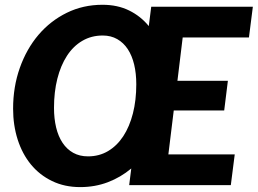

<svg xmlns="http://www.w3.org/2000/svg" viewBox="-20 -756 1052 784"><path d="M996.5 -603H726L704.5 -426H910.5L895.5 -305H689.5L667.5 -125.5H938.5L922.5 0H507.5L516 -68Q473 -32 420.5 -12Q368 8 307.5 8Q243.5 8 192.5 -16.8Q141.5 -41.5 106.2 -84.5Q71 -127.5 52.2 -186Q33.5 -244.5 33.5 -312Q33.5 -401.5 61 -479Q88.5 -556.5 137.2 -613.8Q186 -671 252.8 -703.8Q319.5 -736.5 398.5 -736.5Q460 -736.5 507.2 -713.2Q554.5 -690 587.5 -649.5L597.5 -728.5H1012.5ZM536.5 -412Q536.5 -456 527.8 -492.5Q519 -529 501.8 -555.2Q484.5 -581.5 458.8 -596.2Q433 -611 399.5 -611Q353 -611 316 -589.2Q279 -567.5 253.5 -528.2Q228 -489 214.2 -434.8Q200.5 -380.5 200.5 -315.5Q200.5 -272 209.2 -235.5Q218 -199 235.5 -172.8Q253 -146.5 279 -132Q305 -117.5 339.5 -117.5Q385 -117.5 421.5 -139.2Q458 -161 483.5 -200Q509 -239 522.8 -293Q536.5 -347 536.5 -412Z"/></svg>

Font: Lato Black
Style: Italic
Weight: 900
Italic angle: -7°
Designer: Lukasz Dziedzic
Foundry: tyPoland Lukasz Dziedzic
Version: Version 2.007; 2014-02-27